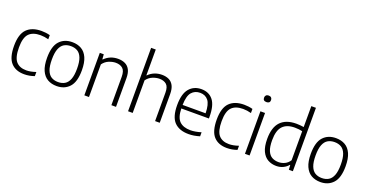

<svg xmlns="http://www.w3.org/2000/svg" viewBox="-35 -1548 4394 2299"><g transform="rotate(20 2162.0 -399.0)"><path d="M279 9.5Q169.5 9.5 109.8 -56.2Q50 -122 50 -270.5Q50 -419 114.5 -484.2Q179 -549.5 300.5 -549.5Q327.5 -549.5 355.5 -546Q383.5 -542.5 408.5 -535.5V-483Q355.5 -497.5 305.5 -497.5Q208 -497.5 160 -447.2Q112 -397 112 -272.5Q112 -145.5 156.5 -94.2Q201 -43 287 -43Q313 -43 342.8 -48.5Q372.5 -54 408.5 -66V-13.5Q345 9.5 279 9.5Z M692.5 9.5Q625.5 9.5 575.8 -19.2Q526 -48 498.2 -109.8Q470.5 -171.5 470.5 -270.5Q470.5 -418 531 -483.8Q591.5 -549.5 692.5 -549.5Q759.5 -549.5 809.2 -521Q859 -492.5 886.5 -431Q914 -369.5 914 -270.5Q914 -123 853.2 -56.8Q792.5 9.5 692.5 9.5ZM692.5 -41.5Q741.5 -41.5 777.5 -62.8Q813.5 -84 833.2 -134Q853 -184 853 -269Q853 -356 833.2 -406.2Q813.5 -456.5 777.5 -477.8Q741.5 -499 692.5 -499Q643.5 -499 607.2 -477.8Q571 -456.5 551.2 -406.8Q531.5 -357 531.5 -272Q531.5 -185 551.2 -134.8Q571 -84.5 607 -63Q643 -41.5 692.5 -41.5Z M1044 0V-541.5H1094.5L1099 -478.5H1103.5Q1174 -549.5 1276.5 -549.5Q1326.5 -549.5 1365.2 -531.5Q1404 -513.5 1425.8 -472.8Q1447.5 -432 1447.5 -363.5V0H1388.5V-361.5Q1388.5 -436.5 1355.2 -466Q1322 -495.5 1265.5 -495.5Q1226.5 -495.5 1181 -477.8Q1135.5 -460 1103 -416V0Z M1601 0V-808H1660V-479.5H1664Q1698 -514.5 1742 -532Q1786 -549.5 1835.5 -549.5Q1884.5 -549.5 1922.8 -531.8Q1961 -514 1982.8 -473.2Q2004.5 -432.5 2004.5 -364V0H1945.5V-362Q1945.5 -437 1911.8 -465.8Q1878 -494.5 1822.5 -494.5Q1782 -494.5 1737 -476.5Q1692 -458.5 1660 -415.5V0Z M2374 9.5Q2254.5 9.5 2191.2 -55.8Q2128 -121 2128 -271Q2128 -416 2185.5 -482.8Q2243 -549.5 2338.5 -549.5Q2434 -549.5 2487.2 -482.8Q2540.5 -416 2540.5 -270V-249.5H2189Q2191.5 -135 2239.8 -88.2Q2288 -41.5 2380 -41.5Q2438 -41.5 2514.5 -64.5V-13Q2476 -1.5 2441.8 4Q2407.5 9.5 2374 9.5ZM2338 -503Q2271.5 -503 2231.2 -456.5Q2191 -410 2189 -294.5H2482Q2480 -409.5 2442.2 -456.2Q2404.5 -503 2338 -503Z M2861.5 9.5Q2752 9.5 2692.2 -56.2Q2632.5 -122 2632.5 -270.5Q2632.5 -419 2697 -484.2Q2761.5 -549.5 2883 -549.5Q2910 -549.5 2938 -546Q2966 -542.5 2991 -535.5V-483Q2938 -497.5 2888 -497.5Q2790.5 -497.5 2742.5 -447.2Q2694.5 -397 2694.5 -272.5Q2694.5 -145.5 2739 -94.2Q2783.5 -43 2869.5 -43Q2895.5 -43 2925.2 -48.5Q2955 -54 2991 -66V-13.5Q2927.5 9.5 2861.5 9.5Z M3090.5 0V-541.5H3149.5V0ZM3120 -669.5Q3075.5 -669.5 3075.5 -710.5Q3075.5 -730 3087.2 -741.5Q3099 -753 3120 -753Q3141 -753 3152.8 -741.5Q3164.5 -730 3164.5 -710.5Q3164.5 -669.5 3120 -669.5Z M3490.5 9Q3431.5 9 3383.8 -17.2Q3336 -43.5 3307.8 -102.5Q3279.5 -161.5 3279.5 -259.5Q3279.5 -407.5 3347.8 -478.5Q3416 -549.5 3547 -549.5Q3571.5 -549.5 3596.2 -547.2Q3621 -545 3642 -541.5V-808H3701V0H3650L3646 -59H3641Q3616.5 -29 3577.8 -10Q3539 9 3490.5 9ZM3501 -43.5Q3540.5 -43.5 3578.5 -61.2Q3616.5 -79 3642 -118.5V-488.5Q3599 -499 3545.5 -499Q3444 -499 3392.2 -444.2Q3340.5 -389.5 3340.5 -265.5Q3340.5 -179.5 3361 -131.2Q3381.5 -83 3417.8 -63.2Q3454 -43.5 3501 -43.5Z M4053 9.5Q3986 9.5 3936.2 -19.2Q3886.5 -48 3858.8 -109.8Q3831 -171.5 3831 -270.5Q3831 -418 3891.5 -483.8Q3952 -549.5 4053 -549.5Q4120 -549.5 4169.8 -521Q4219.5 -492.5 4247 -431Q4274.5 -369.5 4274.5 -270.5Q4274.5 -123 4213.8 -56.8Q4153 9.5 4053 9.5ZM4053 -41.5Q4102 -41.5 4138 -62.8Q4174 -84 4193.8 -134Q4213.5 -184 4213.5 -269Q4213.5 -356 4193.8 -406.2Q4174 -456.5 4138 -477.8Q4102 -499 4053 -499Q4004 -499 3967.8 -477.8Q3931.5 -456.5 3911.8 -406.8Q3892 -357 3892 -272Q3892 -185 3911.8 -134.8Q3931.5 -84.5 3967.5 -63Q4003.5 -41.5 4053 -41.5Z"/></g></svg>

Font: Encode Sans Lt
Style: Regular
Weight: 300
Designer: Multiple Designers
Foundry: Impallari Type
Version: Version 3.002; ttfautohint (v1.8.3) -l 8 -r 50 -G 200 -x 14 